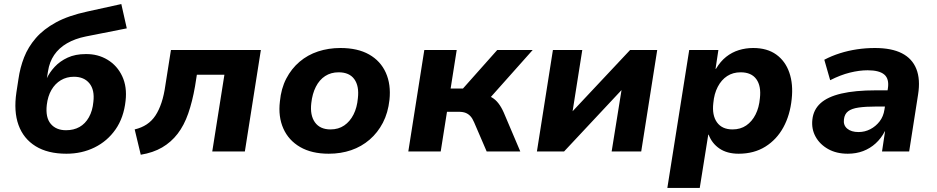

<svg xmlns="http://www.w3.org/2000/svg" viewBox="-20 -748 4626 948"><path d="M308 11Q216 11 156 -26Q96 -63 71.5 -130.5Q47 -198 61 -292L71 -357Q79 -414 99 -465Q119 -516 157 -560Q195 -604 256.5 -637.5Q318 -671 411 -691L579 -728L606 -608L404 -568Q350 -557 310.5 -534Q271 -511 247.5 -476.5Q224 -442 217 -396L211 -359H210Q224 -390 250 -418Q276 -446 314 -463.5Q352 -481 403 -481Q463 -482 511 -453Q559 -424 583.5 -371.5Q608 -319 600 -250Q591 -167 550.5 -109Q510 -51 447 -20Q384 11 308 11ZM306 -105Q344 -105 372.5 -121Q401 -137 419 -169Q437 -201 441 -245Q448 -304 421.5 -336.5Q395 -369 345 -369Q309 -369 280.5 -352Q252 -335 234 -304Q216 -273 211 -230Q204 -168 230.5 -136.5Q257 -105 306 -105Z M675 16 645 -109Q679 -117 704.5 -134Q730 -151 747.5 -177.5Q765 -204 777.5 -241.5Q790 -279 797 -330L824 -501H1268L1189 0H1028L1088 -379H952L943 -322Q930 -247 909.5 -188Q889 -129 857 -87.5Q825 -46 780.5 -20Q736 6 675 16Z M1603 11Q1519 11 1462 -22Q1405 -55 1379 -113.5Q1353 -172 1362 -247Q1368 -311 1393.5 -360Q1419 -409 1459 -443Q1499 -477 1550.5 -494Q1602 -511 1661 -511Q1746 -511 1802.5 -479Q1859 -447 1885 -389Q1911 -331 1903 -255Q1896 -191 1870.5 -142Q1845 -93 1805 -58.5Q1765 -24 1714 -6.5Q1663 11 1603 11ZM1612 -109Q1651 -109 1679.5 -128.5Q1708 -148 1725.5 -182.5Q1743 -217 1747 -263Q1754 -323 1729.5 -357Q1705 -391 1652 -391Q1614 -391 1585.5 -372.5Q1557 -354 1539.5 -319.5Q1522 -285 1517 -239Q1510 -179 1535 -144Q1560 -109 1612 -109Z M1996 0 2075 -501H2235L2205 -311H2266L2435 -501H2610L2382 -245L2363 -281Q2389 -278 2407.5 -267.5Q2426 -257 2440.5 -238.5Q2455 -220 2467 -193L2549 0H2383L2321 -144Q2313 -163 2303 -174Q2293 -185 2279.5 -190.5Q2266 -196 2245 -196H2187L2156 0Z M2631 0 2710 -501H2855L2806 -191H2800L3091 -501H3225L3146 0H3000L3050 -311H3056L2765 0Z M3275 180 3383 -501H3527L3513 -408H3515Q3537 -445 3565.5 -467.5Q3594 -490 3628 -500.5Q3662 -511 3699 -511Q3768 -511 3813 -478.5Q3858 -446 3877.5 -389Q3897 -332 3889 -259Q3881 -180 3848 -119.5Q3815 -59 3759 -24Q3703 11 3627 11Q3570 11 3532.5 -14.5Q3495 -40 3479 -83H3477L3435 180ZM3597 -109Q3636 -109 3664.5 -128.5Q3693 -148 3710.5 -182.5Q3728 -217 3732 -263Q3739 -323 3714.5 -357Q3690 -391 3637 -391Q3599 -391 3570.5 -372.5Q3542 -354 3524 -319.5Q3506 -285 3502 -239Q3495 -179 3520 -144Q3545 -109 3597 -109Z M4166 11Q4110 11 4069 -12Q4028 -35 4007 -73Q3986 -111 3991 -157Q3996 -206 4031 -238Q4066 -270 4134 -286Q4202 -302 4305 -302H4380L4368 -222H4306Q4254 -222 4219.5 -217Q4185 -212 4167.5 -198.5Q4150 -185 4147 -159Q4143 -130 4163 -113Q4183 -96 4219 -96Q4250 -96 4277 -110Q4304 -124 4323 -148.5Q4342 -173 4347 -207L4364 -312Q4371 -359 4346 -380Q4321 -401 4264 -401Q4223 -401 4176.5 -389.5Q4130 -378 4079 -352L4050 -453Q4086 -472 4127 -485Q4168 -498 4211.5 -504.5Q4255 -511 4300 -511Q4382 -511 4433 -485Q4484 -459 4504.5 -407.5Q4525 -356 4513 -281L4469 0H4335L4350 -100H4349Q4331 -65 4303.5 -40Q4276 -15 4241.5 -2Q4207 11 4166 11Z"/></svg>

Font: Nunito Sans 8pt ExtraBold
Style: Italic
Weight: 800
Italic angle: -9°
Version: Version 3.101;gftools[0.9.27]